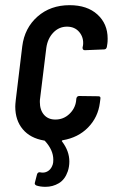

<svg xmlns="http://www.w3.org/2000/svg" viewBox="-20 -537 441 742"><path d="M382 -346 308 -343Q299 -343 299 -353L301 -363Q304 -392 286.5 -413Q269 -434 239 -434Q208 -434 186 -411Q164 -388 159 -352L135 -157Q134 -152 134 -143Q134 -112 150 -93.5Q166 -75 194 -75Q225 -75 247.5 -96Q270 -117 274 -146L275 -156Q277 -166 286 -166L360 -165Q370 -165 368 -155L366 -140Q359 -84 320.5 -44.5Q282 -5 222 5Q217 7 220 10Q248 47 248 87Q248 107 242 125Q231 157 207.5 171Q184 185 156 185Q136 185 121 180Q112 176 115 168L123 137Q126 127 136 129Q139 130 146 130Q158 130 168.5 122Q179 114 184 98Q186 92 186 80Q186 43 154 8Q153 6 150 6Q97 -3 68 -37.5Q39 -72 39 -125Q39 -133 41 -151L66 -358Q75 -429 125 -473Q175 -517 249 -517Q317 -517 356.5 -481Q396 -445 396 -388Q396 -375 395 -369L393 -356Q391 -346 382 -346Z"/></svg>

Font: Barlow Condensed Medium
Style: Italic
Weight: 500
Width: 3
Italic angle: -7°
Designer: Jeremy Tribby
Foundry: Tribby Type
Version: Version 1.408